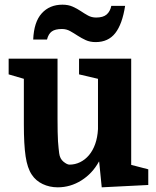

<svg xmlns="http://www.w3.org/2000/svg" viewBox="-20 -791 666 821"><path d="M226 -283V-540H17V-473L82 -454V-259Q82 -173 89.5 -122.5Q97 -72 116 -44Q133 -18 162.5 -4Q192 10 227 10Q281 10 328 -19.5Q375 -49 403 -100H404L415 10L614 0V-67L541 -86V-540H318V-473L399 -454V-239Q397 -203 387 -175Q377 -147 360.5 -127.5Q344 -108 322.5 -97.5Q301 -87 277 -87Q267 -87 251.5 -99.5Q236 -112 233 -136Q232 -146 230.5 -158Q229 -170 228 -187Q227 -204 226.5 -227.5Q226 -251 226 -283ZM122 -622H181Q187 -646 201.5 -656.5Q216 -667 245 -667Q264 -667 280 -658Q296 -649 312 -638.5Q328 -628 346.5 -619.5Q365 -611 389 -611Q443 -611 473 -649.5Q503 -688 515 -766H456Q451 -742 436 -729Q421 -716 391 -716Q372 -716 356.5 -724.5Q341 -733 325.5 -743.5Q310 -754 291 -762.5Q272 -771 247 -771Q192 -771 158.5 -734Q125 -697 122 -622Z"/></svg>

Font: GradeGX
Style: Regular
Weight: 100
Width: 1
Designer: Adam Twardoch
Foundry: Adam Twardoch
Version: Version 2.002; DEVELOPMENT